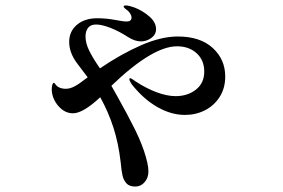

<svg xmlns="http://www.w3.org/2000/svg" viewBox="-20 -627 1040 705"><path d="M807 -346Q807 -303 786.5 -271Q766 -239 732.5 -222Q699 -205 659 -205Q609 -205 558.5 -233.5Q508 -262 464 -317Q455 -331 455 -336Q455 -340 458 -340Q461 -340 468 -335Q475 -330 478 -328Q516 -303 554.5 -288.5Q593 -274 625 -274Q669 -274 699.5 -298Q730 -322 730 -364Q730 -406 702 -431.5Q674 -457 630 -457Q540 -457 389 -312Q408 -279 446 -209Q451 -199 455 -191.5Q459 -184 462 -178Q493 -120 509 -72Q525 -24 525 2Q525 26 511 42Q497 58 477 58Q455 58 444.5 46.5Q434 35 430 18Q426 1 423 -32Q415 -101 396.5 -158.5Q378 -216 348 -270Q285 -211 248 -211Q218 -211 195 -237Q172 -263 170 -296V-300Q170 -306 172 -316Q175 -323 178 -323Q180 -323 183 -318Q195 -301 222 -301Q237 -301 254 -310Q271 -319 295 -338L302 -343Q268 -388 265 -392Q234 -432 234 -473Q234 -512 262.5 -536Q291 -560 337 -560Q369 -560 402 -554Q408 -553 422 -550.5Q436 -548 445 -548Q463 -548 463 -563Q463 -569 458.5 -576.5Q454 -584 449 -588Q446 -590 440 -595Q434 -600 434 -603Q434 -607 442 -607Q453 -607 475 -599Q505 -587 529 -566Q553 -545 553 -520Q553 -500 535.5 -487.5Q518 -475 498 -475Q475 -475 450 -491Q418 -512 386 -524.5Q354 -537 333 -537Q313 -537 303.5 -525Q294 -513 294 -493Q294 -468 308 -440Q322 -412 347 -376Q425 -429 498.5 -461Q572 -493 633 -493Q715 -493 761 -451Q807 -409 807 -346Z"/></svg>

Font: Shippori Mincho
Style: Bold
Weight: 700
Designer: FONTDASU
Foundry: FONTDASU / Google Inc. / but / Adobe
Version: Version 3.110; ttfautohint (v1.8.3)